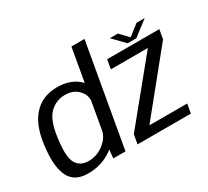

<svg xmlns="http://www.w3.org/2000/svg" viewBox="-152 -1030 1387 1279"><g transform="rotate(-30 541.5 -390.5)"><path d="M386.4 0H480.5L618.5 -785H517.8L396.1 -92ZM193.2 3.8Q290.5 3.8 365.6 -44.9Q440.7 -93.5 450.4 -146.2L415.5 -200.3Q406.2 -148.4 354 -107.5Q301.8 -66.5 237.8 -66.5Q174.1 -66.5 145.4 -113.3Q116.8 -160 131.5 -282.2Q146.8 -422.6 196.3 -475Q245.8 -527.4 319.2 -527.4Q383.1 -527.4 420.9 -486.6Q458.7 -445.9 449.8 -394.5L502.5 -447.7Q512.2 -500.3 452.8 -549.2Q393.5 -598.1 296.7 -598.1Q181.2 -598.1 111.7 -516.7Q42.3 -435.3 29 -272.5Q15.7 -139.8 53.6 -68Q91.5 3.8 193.2 3.8ZM573 0H983.4L995.9 -70.5H706.1L706.6 -72.4L1070.2 -521L1082.8 -592.4H681.6L669.1 -521.9H953.8L953.3 -521.1L585.8 -71.2ZM852.7 -616.2H919.5L1035.4 -704.9H972.4L890.2 -640.7L828.7 -704.9H767.1Z"/></g></svg>

Font: Anybody Thin
Style: Italic
Weight: 100
Italic angle: -10°
Designer: Tyler Finck
Foundry: Etcetera Type Company
Version: Version 1.114;gftools[0.9.25]